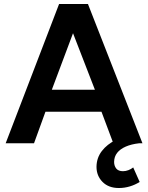

<svg xmlns="http://www.w3.org/2000/svg" viewBox="-20 -720 744 965"><path d="M8.5 0 277 -700H422L696 0H549.5L490 -158.5H208.5L151 0ZM240.5 -269H457L347 -553ZM577.5 225Q525.5 225 495.2 194.2Q465 163.5 465 118.5Q465.5 73.5 491.8 39.2Q518 5 563.2 -17.2Q608.5 -39.5 665.5 -46L680 0Q640 4.5 612 16.8Q584 29 569 48Q554 67 553.5 93.5Q553.5 113.5 564.2 127Q575 140.5 598 140.5Q612 140.5 625.5 135.2Q639 130 649.5 121.5L682 194.5Q659 209 632.2 217Q605.5 225 577.5 225Z"/></svg>

Font: Geologica Roman Medium
Style: Regular
Weight: 500
Designer: Sindre Bremnes, Frode Helland
Foundry: Monokrom Skriftforlag AS
Version: Version 1.010;gftools[0.9.28]